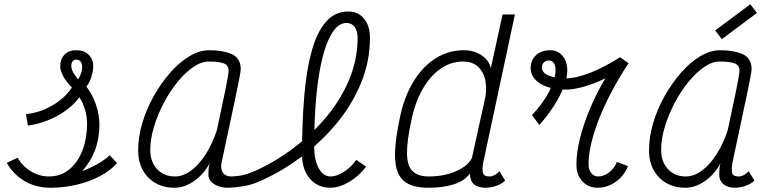

<svg xmlns="http://www.w3.org/2000/svg" viewBox="-20 -868 3640 902"><path d="M217 14Q149 14 95.5 -17.5Q42 -49 12 -103L63 -127Q85 -87 125.5 -63Q166 -39 209 -39Q266 -39 306.5 -73Q347 -107 368 -163.5Q389 -220 389 -287Q389 -321 379 -354Q369 -387 353 -411Q327 -376 288 -348Q249 -320 203 -302Q157 -284 111 -278L102 -332Q166 -338 225 -372Q284 -406 318 -457Q292 -482 277 -510Q262 -538 263 -558Q263 -590 282.5 -611Q302 -632 338 -632Q375 -632 396.5 -611Q418 -590 418 -556Q418 -537 410.5 -510.5Q403 -484 386 -461Q413 -427 430 -378.5Q447 -330 447 -283Q447 -218 426.5 -163Q406 -108 366 -64Q388 -72 412.5 -84Q437 -96 459.5 -110.5Q482 -125 495 -139L530 -102Q501 -68 451.5 -41.5Q402 -15 341.5 -0.5Q281 14 217 14ZM347 -495Q358 -513 362 -527Q366 -541 366 -552Q366 -569 359.5 -578Q353 -587 339 -588Q328 -588 321.5 -580.5Q315 -573 315 -560Q315 -544 323.5 -529Q332 -514 347 -495Z M1171 -62 1192 -13Q1157 2 1116 8Q1075 14 1048 14Q1027 14 1006 6.5Q985 -1 972 -14.5Q959 -28 959 -46Q959 -63 960.5 -79Q962 -95 966 -103Q938 -50 892.5 -18Q847 14 800 14Q749 14 710.5 -8Q672 -30 650.5 -69.5Q629 -109 629 -162Q629 -224 648.5 -290Q668 -356 702.5 -417Q737 -478 779.5 -526.5Q822 -575 869.5 -603.5Q917 -632 963 -632Q1029 -632 1070 -613Q1111 -594 1111 -542Q1111 -538 1109 -525Q1107 -512 1101.5 -485Q1096 -458 1086 -409.5Q1076 -361 1059.5 -285Q1043 -209 1020 -99Q1016 -72 1028 -55.5Q1040 -39 1067 -39Q1079 -39 1105.5 -42.5Q1132 -46 1171 -62ZM802 -39Q840 -39 877.5 -66.5Q915 -94 946.5 -143.5Q978 -193 999 -257Q1024 -373 1039 -446.5Q1054 -520 1054 -536Q1054 -561 1032 -570Q1010 -579 961 -579Q926 -579 888 -553Q850 -527 814 -483Q778 -439 749.5 -384.5Q721 -330 703.5 -273Q686 -216 686 -163Q686 -108 718 -73.5Q750 -39 802 -39ZM1532 14Q1472 14 1435.5 -29Q1399 -72 1399 -142Q1399 -295 1409.5 -418.5Q1420 -542 1445 -630.5Q1470 -719 1512 -766.5Q1554 -814 1616 -814Q1663 -814 1690.5 -780Q1718 -746 1718 -691Q1718 -579 1675.5 -476.5Q1633 -374 1559.5 -286Q1486 -198 1391.5 -128Q1297 -58 1192 -13L1171 -62Q1267 -104 1354.5 -169Q1442 -234 1511 -316Q1580 -398 1620 -493Q1660 -588 1660 -691Q1660 -722 1646.5 -741Q1633 -760 1608 -760Q1578 -760 1554 -732Q1530 -704 1511.5 -652Q1493 -600 1480.5 -527.5Q1468 -455 1462 -366Q1456 -277 1456 -174Q1457 -114 1478 -76.5Q1499 -39 1533 -39Q1562 -39 1596 -61Q1630 -83 1654 -117L1700 -85Q1667 -41 1620.5 -13.5Q1574 14 1532 14Z M2280 -39Q2291 -39 2303.5 -45.5Q2316 -52 2326 -64L2353 -20Q2339 -5 2313 4.5Q2287 14 2260 14Q2226 14 2207 -2Q2188 -18 2188 -53Q2162 -18 2112 -2Q2062 14 1991 14Q1917 14 1879 -16.5Q1841 -47 1836.5 -118Q1832 -189 1858 -312Q1877 -408 1919.5 -480Q1962 -552 2023.5 -592Q2085 -632 2159 -632Q2207 -632 2242 -608.5Q2277 -585 2286 -548L2341 -800H2399L2249 -99Q2245 -72 2249 -55.5Q2253 -39 2280 -39ZM1994 -39Q2066 -39 2122 -63.5Q2178 -88 2197 -126L2261 -416Q2271 -490 2242.5 -534.5Q2214 -579 2156 -579Q2098 -579 2049 -544.5Q2000 -510 1965 -448.5Q1930 -387 1913 -304Q1891 -204 1892 -146Q1893 -88 1918.5 -63.5Q1944 -39 1994 -39Z M2514 -281 2479 -327Q2529 -379 2559.5 -437.5Q2590 -496 2590 -539Q2590 -559 2582 -571.5Q2574 -584 2558 -584Q2545 -584 2535.5 -575Q2526 -566 2526 -551Q2526 -526 2557.5 -513Q2589 -500 2640 -500Q2670 -500 2711.5 -512Q2753 -524 2800 -547Q2847 -570 2893 -599L2933 -571Q2877 -487 2834.5 -400.5Q2792 -314 2768.5 -235.5Q2745 -157 2745 -96Q2745 -71 2757.5 -55Q2770 -39 2791 -39Q2817 -39 2841.5 -58Q2866 -77 2878 -107L2930 -88Q2919 -58 2897 -35Q2875 -12 2847 1Q2819 14 2789 14Q2744 14 2716 -16Q2688 -46 2688 -95Q2688 -152 2705 -219.5Q2722 -287 2752.5 -359.5Q2783 -432 2824 -500Q2776 -476 2725.5 -461.5Q2675 -447 2638 -447Q2564 -447 2518.5 -475Q2473 -503 2473 -549Q2473 -585 2498 -608.5Q2523 -632 2565 -632Q2601 -632 2623 -605.5Q2645 -579 2645 -536Q2645 -504 2629 -461.5Q2613 -419 2583.5 -372.5Q2554 -326 2514 -281Z M3497 -64 3524 -20Q3510 -5 3484 4.5Q3458 14 3431 14Q3399 14 3379 -2.5Q3359 -19 3359 -46Q3359 -63 3360.5 -79Q3362 -95 3366 -103Q3338 -50 3292.5 -18Q3247 14 3200 14Q3149 14 3110.5 -8Q3072 -30 3050.5 -69.5Q3029 -109 3029 -162Q3029 -224 3048.5 -290Q3068 -356 3102.5 -417Q3137 -478 3179.5 -526.5Q3222 -575 3269.5 -603.5Q3317 -632 3363 -632Q3429 -632 3470 -613Q3511 -594 3511 -542Q3511 -538 3509 -525Q3507 -512 3501.5 -485Q3496 -458 3486 -409.5Q3476 -361 3459.5 -285Q3443 -209 3420 -99Q3416 -72 3419.5 -55.5Q3423 -39 3451 -39Q3462 -39 3474.5 -45.5Q3487 -52 3497 -64ZM3202 -39Q3240 -39 3277.5 -66.5Q3315 -94 3346.5 -143.5Q3378 -193 3399 -257Q3424 -373 3439 -446.5Q3454 -520 3454 -536Q3454 -561 3432 -570Q3410 -579 3361 -579Q3326 -579 3288 -553Q3250 -527 3214 -483Q3178 -439 3149.5 -384.5Q3121 -330 3103.5 -273Q3086 -216 3086 -163Q3086 -108 3118 -73.5Q3150 -39 3202 -39ZM3371 -684 3340 -725 3505 -848 3536 -807Z"/></svg>

Font: Victor Mono Thin ExtraLight
Style: Italic
Weight: 250
Italic angle: -12°
Monospace: yes
Version: Version 1.561;gftools[0.9.30]